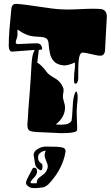

<svg xmlns="http://www.w3.org/2000/svg" viewBox="-20 -707 570 989"><path d="M295 -21Q288 -21 255.5 -23Q223 -25 167 -27Q146 -28 133.5 -33.5Q121 -39 121 -64Q121 -67 121.5 -73.5Q122 -80 123 -90Q124 -113 126.5 -148.5Q129 -184 133 -230Q140 -323 142 -370Q143 -390 146 -411Q149 -432 159 -450Q107 -446 42 -441Q25 -442 25 -474Q25 -510 29 -558.5Q33 -607 39 -667Q44 -688 64 -687Q83 -686 111.5 -682.5Q140 -679 179 -673Q217 -667 245.5 -663.5Q274 -660 293 -659Q301 -659 309 -658.5Q317 -658 327 -658Q341 -658 358 -658.5Q375 -659 394 -660Q414 -661 431 -661.5Q448 -662 461 -662Q471 -662 479 -661.5Q487 -661 494 -661Q533 -659 530 -616L521 -448Q519 -420 496 -420Q487 -420 469 -424Q451 -428 433 -432Q415 -436 405 -436Q387 -436 384 -379Q383 -360 383 -341Q383 -322 383 -302Q381 -275 367 -276Q361 -276 361 -299Q361 -314 362.5 -330Q364 -346 366 -361V-385Q329 -369 309 -370Q276 -373 259.5 -389.5Q243 -406 237.5 -431.5Q232 -457 230 -485Q228 -511 203 -515Q199 -516 188.5 -517Q178 -518 160 -519Q117 -521 70 -555V-527Q70 -520 65.5 -507Q61 -494 61 -488Q61 -482 70 -480Q78 -480 97 -481Q116 -482 136 -483Q156 -484 168 -484Q196 -484 197 -454Q193 -450 180 -450Q179 -439 176.5 -422.5Q174 -406 172 -384Q181 -380 194 -367.5Q207 -355 223 -333Q231 -322 266 -302Q280 -294 289.5 -282Q299 -270 305 -256Q309 -247 307 -234Q306 -228 305 -222Q304 -216 304 -210Q304 -200 309.5 -182.5Q315 -165 315 -154Q315 -103 267 -66Q277 -65 285 -65Q293 -65 299 -65Q340 -65 349 -87Q351 -93 356 -182Q356 -187 358.5 -200Q361 -213 365 -224.5Q369 -236 373 -236Q380 -230 380 -205Q380 -191 377 -165Q376 -151 375.5 -144Q375 -137 375 -136Q375 -125 375.5 -105.5Q376 -86 377 -67Q378 -48 377 -37Q376 -21 295 -21ZM158 262Q141 262 134 258Q114 247 114 236Q114 228 118 219Q123 208 130.5 194Q138 180 147 163Q150 157 156 157Q171 157 171 177Q171 184 166.5 192.5Q162 201 157 206Q145 218 141 224Q137 230 137 233Q137 238 152 237H169Q169 226 173 218Q177 210 200 194Q218 182 224 162Q225 159 225.5 156Q226 153 226 149Q226 142 223 135Q216 118 213 108.5Q210 99 210 95Q210 79 216 69Q202 70 189 79Q176 88 176 104Q176 125 192 134Q199 138 199 150Q199 175 186 169Q163 158 160 134Q157 111 155 101Q153 91 153 93Q153 73 174 60.5Q195 48 216 48Q250 48 271 49Q292 50 302 53Q318 57 318 72Q318 75 313 97Q303 137 281 174.5Q259 212 230 241L229 244H227Q213 256 202 258Q189 260 177.5 261Q166 262 158 262Z"/></svg>

Font: Moo Lah Lah
Style: Regular
Weight: 400
Designer: Robert E. Leuschke
Foundry: Robert E. Leuschke
Version: Version 1.010; ttfautohint (v1.8.3)